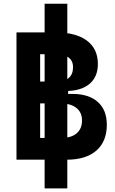

<svg xmlns="http://www.w3.org/2000/svg" viewBox="-20 -870 626 1046"><path d="M223.1 156.2V-849.6H346.7V156.2ZM191.9 0V-118.7H315.4Q368.3 -118.7 397.5 -143.6Q426.8 -168.5 426.8 -213.4Q426.8 -257.8 396 -282.2Q365.2 -306.6 308.6 -306.6H193.8L182.1 -358.4H373.5Q463.9 -358.4 512.9 -314.5Q562 -270.6 562 -190.4Q562 -99.6 505.2 -49.8Q448.3 0 343.8 0ZM69.8 0V-693.4H198.7V0ZM158.7 -340.8V-388.7H351.1V-340.8ZM191.9 -374V-425.8H286.1Q331.5 -425.8 354.7 -445.6Q377.9 -465.3 377.9 -503.9Q377.9 -539.1 353.3 -556.9Q328.6 -574.7 279.3 -574.7H193.8L182.1 -693.4H284.2Q393.6 -693.4 453.4 -648.7Q513.2 -604.1 513.2 -521.5Q513.2 -450.6 466.9 -412.3Q420.6 -374 335.4 -374Z"/></svg>

Font: Cascadia Mono
Style: Regular
Weight: 400
Monospace: yes
Designer: Aaron Bell
Foundry: Saja Typeworks
Version: Version 2102.003